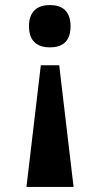

<svg xmlns="http://www.w3.org/2000/svg" viewBox="-20 -562 397 762"><path d="M178 -542C133 -542 95 -521 95 -458C95 -394 133 -374 178 -374C224 -374 260 -394 260 -458C260 -521 224 -542 178 -542ZM215 -303H142L85 180H272Z"/></svg>

Font: Noto Serif Georgian SemiCondensed ExtraBold
Style: Regular
Weight: 800
Width: 4
Designer: Monotype Design Team, Akaki Razmadze
Foundry: Google LLC
Version: Version 2.003